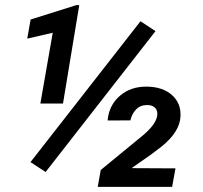

<svg xmlns="http://www.w3.org/2000/svg" viewBox="-20 -730 793 750"><path d="M158.2 -58.1 99.1 -96.7 528.8 -647 587.4 -608.4ZM226.1 -325.7H137.7L186 -602.1L86.4 -579.1L99.6 -653.8L278.3 -710H289.6ZM652.3 0H361.8L373.5 -65.9L540.5 -203.1Q587.9 -243.7 593.8 -276.4Q597.2 -296.4 586.7 -307.9Q576.2 -319.3 556.2 -319.8Q527.8 -319.8 511.5 -302.5Q495.1 -285.2 489.3 -259.8L400.4 -259.3Q405.3 -318.4 448 -355.5Q490.7 -392.6 554.2 -391.6Q616.2 -390.6 651.9 -358.6Q687.5 -326.7 685.1 -275.9Q682.6 -214.4 609.4 -156.2L570.8 -127L494.1 -73.2L665.5 -72.3Z"/></svg>

Font: RobotoDraft Medium
Style: Italic
Weight: 500
Italic angle: -12°
Version: Version 2.001152; 2014